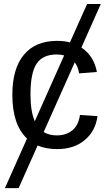

<svg xmlns="http://www.w3.org/2000/svg" viewBox="-20 -745 540 972"><path d="M116.7 -43.5Q42.5 -113.8 42.5 -264.6Q42.5 -397.9 101.1 -468Q159.7 -538.1 269 -538.1Q305.7 -538.1 334 -530.3L420.9 -724.6H490.2L392.1 -504.4Q455.1 -462.4 470.7 -380.4L380.4 -373.5Q375.5 -406.7 358.4 -429.2L201.2 -76.7Q228.5 -59.6 267.6 -59.6Q314.5 -59.6 345.9 -85Q377.4 -110.4 384.8 -163.1L473.6 -157.2Q463.4 -81.1 408.7 -35.6Q354 9.8 270 9.8Q212.9 9.8 170.4 -8.3L74.2 207.5H4.9ZM134.3 -266.6Q134.3 -180.7 156.2 -131.3L304.7 -464.4Q288.6 -469.2 266.6 -469.2Q196.8 -469.2 165.5 -422.9Q134.3 -376.5 134.3 -266.6Z"/></svg>

Font: Arimo
Style: Regular
Weight: 400
Designer: Steve Matteson
Foundry: Monotype Imaging Inc.
Version: Version 1.33